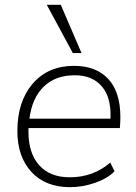

<svg xmlns="http://www.w3.org/2000/svg" viewBox="-20 -769 564 796"><path d="M477 -238H98V-222Q98 -134 142.5 -84Q187 -34 269 -34Q367 -34 437 -95L455 -59Q426 -29 374 -11Q322 7 270 7Q169 7 110.5 -56Q52 -119 52 -226Q52 -348 115.5 -422Q179 -496 287 -496Q378 -496 428.5 -442Q479 -388 479 -284Q479 -260 477 -238ZM102 -277H438Q442 -364 402.5 -410.5Q363 -457 290 -457Q210 -457 161.5 -410Q113 -363 102 -277ZM318 -549H282L174 -749H232Z"/></svg>

Font: Iunito ExtraLight
Style: Italic
Weight: 200
Italic angle: -4.541°
Designer: Vernon Adams
Foundry: Vernon Adams
Version: Version 2.001;November 30, 2019;FontCreator 12.0.0.2547 64-b